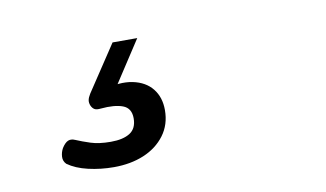

<svg xmlns="http://www.w3.org/2000/svg" viewBox="-42 -86 729 429"><g transform="rotate(-10 322.5 128.5)"><path d="M187 266Q157 266 129 259.5Q101 253 83 240Q76 233 76.5 223Q77 213 82 204Q89 193 96 190Q103 187 112 191Q126 197 144.5 203Q163 209 190 209Q218 209 233.5 199Q249 189 249 166Q249 143 230.5 136Q212 129 180 132Q171 133 166.5 130.5Q162 128 159 122Q156 115 157 109Q158 103 163 95L232 -9H288L213 106L191 92Q232 80 261 86Q290 92 305.5 111.5Q321 131 321 160Q321 193 303 217Q285 241 255 253.5Q225 266 187 266Z"/></g></svg>

Font: Playwrite DK Loopet Light
Style: Regular
Weight: 300
Version: Version 1.003